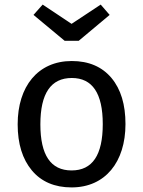

<svg xmlns="http://www.w3.org/2000/svg" viewBox="-20 -805 624 837"><path d="M292 -701 166 -785 126 -740 262 -627H323L458 -740L419 -785ZM293 -539C145 -539 57 -428 57 -263C57 -178 78 -111 119 -62C160 -13 218 12 292 12C439 12 527 -99 527 -264C527 -349 507 -416 466 -465C425 -514 367 -539 293 -539ZM293 -465C383 -465 428 -398 428 -264C428 -129 383 -62 292 -62C201 -62 156 -129 156 -263C156 -398 202 -465 293 -465Z"/></svg>

Font: Fira Sans
Style: Regular
Weight: 400
Designer: Carrois Corporate & Edenspiekermann AG
Foundry: Carrois Corporate GbR & Edenspiekermann AG
Version: Version 4.203